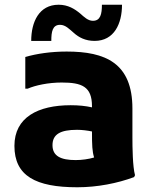

<svg xmlns="http://www.w3.org/2000/svg" viewBox="-20 -780 648 812"><path d="M234 -675C257 -675 273 -657 292 -641C313 -622 341 -607 380 -607C463 -607 496 -680 496 -760H411C411 -721 405 -692 373 -692C352 -692 336 -708 319 -723C296 -742 268 -760 228 -760C145 -760 112 -687 112 -607H197C197 -646 202 -675 234 -675ZM540 -200V-321C540 -514 425 -562 262 -562C196 -562 135 -553 87 -539V-405H97C129 -419 184 -431 241 -431C326 -431 369 -414 369 -331V-326C342 -332 313 -335 279 -335C141 -335 41 -284 41 -163C41 -36 131 12 307 12C392 12 477 -5 547 -31L551 -39C541 -75 540 -157 540 -200ZM300 -103C237 -103 202 -120 202 -166C202 -212 235 -231 306 -231C327 -231 350 -228 369 -224C369 -165 370 -140 378 -114C355 -107 326 -103 300 -103Z"/></svg>

Font: Kufam Arabic Latin Roman Bold
Style: Regular
Weight: 700
Designer: Wael Morcos & Artur Schmal
Version: Version 1.200;PS 001.200;hotconv 1.0.88;makeotf.lib2.5.64775